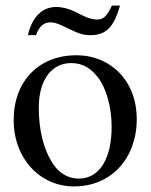

<svg xmlns="http://www.w3.org/2000/svg" viewBox="-20 -658 540 688"><path d="M381 -638C364 -601 351 -588 328 -588C313 -588 294 -593 275 -603L251 -615C227 -627 203 -633 181 -633C131 -633 95 -597 80 -532H109C120 -563 137 -578 160 -578C172 -578 186 -574 201 -567L224 -556C265 -536 280 -532 305 -532C360 -532 389 -562 410 -638ZM470 -231C470 -369 376 -460 254 -460C119 -460 29 -367 29 -228C29 -89 124 10 245 10C380 10 470 -92 470 -231ZM380 -204C380 -88 336 -18 262 -18C226 -18 194 -36 172 -68C135 -122 119 -194 119 -273C119 -373 166 -432 235 -432C278 -432 306 -412 330 -382C362 -341 380 -272 380 -204Z"/></svg>

Font: XITS Math
Style: Regular
Weight: 400
Designer: MicroPress Inc., with final additions and corrections provided by Coen Hoffman, Elsevier (retired)
Version: Version 1.108